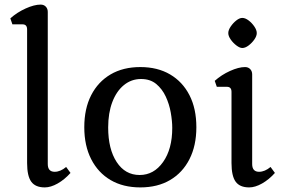

<svg xmlns="http://www.w3.org/2000/svg" viewBox="-20 -802 1232 836"><path d="M175 14Q134 14 116 -11Q98 -36 98 -92V-674Q98 -696 78 -696H34L25 -722Q54 -748 91.5 -765Q129 -782 157 -782Q171 -782 179.5 -773Q188 -764 188 -750V-88Q188 -54 218 -54Q243 -54 268 -75L287 -49Q261 -20 231 -3Q201 14 175 14Z M591 14Q516 14 461.5 -18Q407 -50 377 -109Q347 -168 347 -248Q347 -329 377 -387.5Q407 -446 461.5 -478Q516 -510 591 -510Q666 -510 720.5 -478Q775 -446 805 -387.5Q835 -329 835 -248Q835 -168 805 -109Q775 -50 720.5 -18Q666 14 591 14ZM588 -40Q650 -40 690 -96.5Q730 -153 730 -245Q730 -275 723.5 -312Q717 -349 701.5 -382Q686 -415 660 -436.5Q634 -458 594 -458Q552 -458 519.5 -431.5Q487 -405 469 -357.5Q451 -310 451 -247Q451 -153 488 -96.5Q525 -40 588 -40Z M1065 14Q1024 14 1006 -11Q988 -36 988 -92V-402Q988 -424 968 -424H924L915 -450Q944 -476 981.5 -493Q1019 -510 1047 -510Q1061 -510 1069.5 -501Q1078 -492 1078 -478V-88Q1078 -54 1108 -54Q1133 -54 1158 -75L1177 -49Q1151 -20 1121 -3Q1091 14 1065 14ZM1035 -593Q1024 -593 1009.5 -604Q995 -615 984.5 -630Q974 -645 974 -658Q974 -671 984.5 -686.5Q995 -702 1009 -713Q1023 -724 1035 -724Q1048 -724 1062.5 -713Q1077 -702 1087.5 -686.5Q1098 -671 1098 -658Q1098 -645 1087.5 -630Q1077 -615 1062.5 -604Q1048 -593 1035 -593Z"/></svg>

Font: Gabriela
Style: Regular
Weight: 400
Designer: Eduardo Rodriguez Tunni
Foundry: Eduardo Rodriguez Tunni
Version: Version 2.001;gftools[0.9.26]